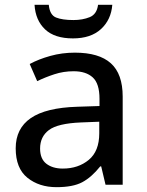

<svg xmlns="http://www.w3.org/2000/svg" viewBox="-20 -765 608 795"><path d="M290 -547Q390 -547 439 -503Q488 -459 488 -365V0H417L399 -76H395Q359 -31 320.5 -10.5Q282 10 214 10Q142 10 93.5 -29Q45 -68 45 -151Q45 -233 107.5 -276Q170 -319 300 -323L392 -326V-356Q392 -419 364 -444.5Q336 -470 285 -470Q243 -470 205 -457.5Q167 -445 134 -429L103 -500Q140 -520 188.5 -533.5Q237 -547 290 -547ZM315 -258Q219 -254 182.5 -226.5Q146 -199 146 -150Q146 -107 172 -87Q198 -67 240 -67Q304 -67 347.5 -103Q391 -139 391 -213V-261ZM445 -745Q440 -683 398 -644.5Q356 -606 282 -606Q206 -606 166.5 -643.5Q127 -681 123 -745H182Q186 -703 212 -692.5Q238 -682 284 -682Q322 -682 351.5 -694Q381 -706 386 -745Z"/></svg>

Font: Noto Sans Kayah Li Medium
Style: Regular
Weight: 500
Designer: Monotype Design Team, Sérgio Martins
Foundry: Monotype Imaging Inc.
Version: Version 2.002; ttfautohint (v1.8.4.7-5d5b)